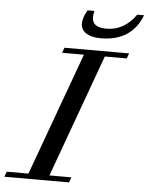

<svg xmlns="http://www.w3.org/2000/svg" viewBox="-109 -905 737 952"><g transform="rotate(5 259.5 -429.0)"><path d="M364.7 -725.6Q319.3 -725.6 292.5 -742.4Q265.6 -759.3 265.6 -790.5Q265.6 -820.3 288.1 -857.9H321.8Q311.5 -814.9 327.6 -795.2Q343.8 -775.4 389.6 -775.4Q476.6 -775.4 535.2 -857.9H569.3Q518.1 -725.6 364.7 -725.6ZM-51.3 0 -41.5 -25.9H66.4L289.1 -637.2H180.7L189.9 -663.1H511.7L502.4 -637.2H393.1L170.9 -25.9H280.3L271 0Z"/></g></svg>

Font: Elstob 14pt Medium
Style: Italic
Weight: 500
Italic angle: -20°
Designer: Peter S. Baker
Version: Version 1.015